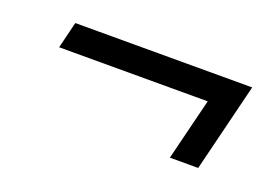

<svg xmlns="http://www.w3.org/2000/svg" viewBox="-45 -452 612 425"><g transform="rotate(20 260.5 -240.0)"><path d="M373.6 -135.4 409.7 -281.2H59.7L75 -343.8H491.7L440.3 -135.4Z"/></g></svg>

Font: Afacad
Style: Italic
Weight: 400
Italic angle: -14°
Designer: Kristian Moeller
Foundry: Dicotype
Version: Version 1.000